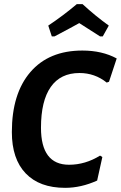

<svg xmlns="http://www.w3.org/2000/svg" viewBox="-20 -894 581 923"><path d="M229 -719 212 -771Q284 -819 349 -874H377Q439 -817 503 -771L474 -719H461Q407 -753 361 -783Q333 -767 242 -719ZM376 -651Q471 -651 541 -613L504 -501L493 -497Q436 -543 362 -543Q271 -543 224 -476Q177 -409 177 -280Q177 -102 312 -102Q390 -102 461 -146L472 -139L447 -26Q370 9 293 9Q170 9 103.5 -60.5Q37 -130 37 -259Q37 -444 126 -547.5Q215 -651 376 -651Z"/></svg>

Font: Alegreya Sans SC
Style: Bold Italic
Weight: 700
Italic angle: -7°
Designer: Juan Pablo del Peral
Foundry: Huerta Tipografica
Version: Version 2.007